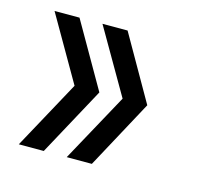

<svg xmlns="http://www.w3.org/2000/svg" viewBox="-70 -562 641 584"><g transform="rotate(15 250.0 -270.0)"><path d="M264.2 -480 380.9 -275.9 264.2 -60.1H185.1L303.2 -275.9L185.1 -480ZM112.8 -480 230 -275.9 112.8 -60.1H34.2L151.9 -275.9L34.2 -480Z"/></g></svg>

Font: BIZ UDMincho
Style: Bold
Weight: 700
Monospace: yes
Designer: TypeBank Co., Ltd.
Foundry: Morisawa Inc.
Version: Version 1.06